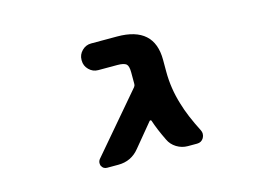

<svg xmlns="http://www.w3.org/2000/svg" viewBox="-76 -694 1152 821"><g transform="rotate(-15 500.0 -283.5)"><path d="M664.1 -17.6Q637.7 -17.6 614.7 -31.7Q591.8 -45.9 581.1 -69.3Q555.7 -121.1 542 -163.1Q541 -165 538.6 -165.5Q536.1 -166 534.2 -164.1L450.2 -62.5Q414.1 -17.6 356.4 -17.6H306.6Q290 -17.6 282.2 -33.2Q280.3 -39.1 280.3 -44.9Q280.3 -53.7 286.1 -61.5L506.8 -320.3Q511.7 -326.2 511.7 -333V-384.8Q511.7 -413.1 502 -421.9Q491.2 -430.7 462.9 -430.7H377.9Q354.5 -430.7 337.4 -447.8Q320.3 -464.8 320.3 -488.3V-491.2Q320.3 -514.6 337.4 -531.7Q354.5 -548.8 377.9 -548.8H493.2Q657.2 -548.8 657.2 -401.4V-349.6Q657.2 -274.4 679.7 -202.1Q696.3 -144.5 735.4 -68.4Q739.3 -60.5 739.3 -52.7Q739.3 -43 734.4 -34.2Q724.6 -17.6 705.1 -17.6Z"/></g></svg>

Font: Rounded Mgen+ 2m bold
Style: Bold
Weight: 700
Designer: [Source Han Sans]
Ryoko NISHIZUKA  (kana & ideographs); Paul D. Hunt (Latin, Greek & Cyrillic); Wenlong ZHANG  (bopomofo
Version: Version 1.059.20150602